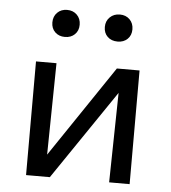

<svg xmlns="http://www.w3.org/2000/svg" viewBox="-47 -656 622 700"><g transform="rotate(5 263.5 -306.5)"><path d="M453 0H378L384 -328L161 0H74V-416H149L144 -81L370 -416H453ZM121 -563Q121 -585 135 -599Q149 -613 171 -613Q193 -613 207 -599Q221 -585 221 -563Q221 -541 207 -527.5Q193 -514 171 -514Q149 -514 135 -527.5Q121 -541 121 -563ZM313 -563Q313 -585 327.5 -599Q342 -613 364 -613Q386 -613 400 -599Q414 -585 414 -563Q414 -541 400 -527.5Q386 -514 364 -514Q341 -514 327 -527.5Q313 -541 313 -563Z"/></g></svg>

Font: Ysabeau Medium
Style: Regular
Weight: 500
Designer: Christian Thalmann (Catharsis Fonts)
Version: Version 0.003